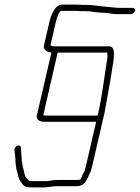

<svg xmlns="http://www.w3.org/2000/svg" viewBox="-20 -613 603 829"><path d="M553 -579H496C474 -579 458 -583 437 -584C406 -586 383 -592 351 -592C336 -591 326 -593 313 -593H248C218 -593 200 -549 193 -517L170 -417C166 -399 183 -387 202 -386L139 -114C135 -97 152 -87 171 -87H395L348 117C347 120 347 123 345 126C339 134 334 149 329 159C328 163 320 164 316 164H228C219 164 211 165 204 166L186 169H123C112 169 105 169 101 164C95 155 88 151 86 139C85 127 77 109 77 97L74 81C74 75 74 69 73 64L72 50C71 43 71 33 70 25C70 7 43 16 42 33C45 52 47 68 47 88L49 106C50 118 57 137 59 149C62 164 70 171 77 182C85 194 97 196 117 196H149C160 196 174 197 184 195L201 193C206 192 214 191 222 191H310C319 191 327 189 335 185C350 177 354 164 362 148C366 136 372 130 375 117L430 -120C433 -131 434 -142 436 -153C445 -205 457 -263 464 -314C469 -348 485 -413 451 -413H213C207 -413 200 -415 198 -418L221 -518C224 -531 233 -561 243 -566H307C320 -566 329 -564 345 -565C362 -565 372 -564 387 -561L408 -559C415 -558 423 -558 430 -558L447 -556C462 -554 473 -552 489 -552H546C553 -552 561 -559 563 -566C565 -573 560 -579 553 -579ZM229 -386H443C443 -385 442 -384 443 -383C446 -369 443 -359 440 -340C429 -271 420 -193 403 -120L401 -114H177C173 -114 170 -115 167 -116Z"/></svg>

Font: Electronic
Style: LtIt
Weight: 300
Version: Version 1.011